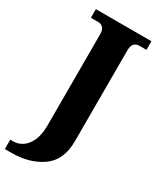

<svg xmlns="http://www.w3.org/2000/svg" viewBox="-261 -786 909 1099"><g transform="rotate(30 194.0 -237.0)"><path d="M-24 178H-3Q27 178 55 160Q83 142 101.5 102.5Q120 63 120 1V-601Q120 -631 107 -644Q94 -657 76 -657H27V-714H394V-657H346Q326 -657 313.5 -643.5Q301 -630 301 -599V0Q301 126 220 183Q139 240 19 240H-24Z"/></g></svg>

Font: Noto Serif ExtraBold
Style: Regular
Weight: 800
Designer: Monotype Design Team
Foundry: Monotype Imaging Inc.
Version: Version 1.001